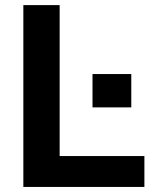

<svg xmlns="http://www.w3.org/2000/svg" viewBox="-20 -739 612 759"><path d="M215.8 -718.8V-122.1H550.8V0H72.3V-718.8ZM345.7 -314.5V-446.3H499V-314.5Z"/></svg>

Font: Min Sans Bold
Style: Regular
Weight: 700
Designer: Jinseong-Kim, NotoSansCJK, Nunito
Foundry: Jinseong-Kim
Version: Version 1.400;Glyphs 3.1.2 (3151)